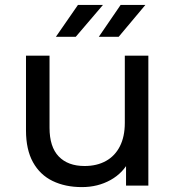

<svg xmlns="http://www.w3.org/2000/svg" viewBox="-20 -757 717 783"><path d="M314 6Q246 6 194.5 -19Q143 -44 114.5 -95.5Q86 -147 86 -225V-530H182V-236Q182 -158 219.5 -119Q257 -80 325 -80Q375 -80 412 -100.5Q449 -121 469 -160.5Q489 -200 489 -256V-530H585V0H494V-143L509 -105Q483 -52 431 -23Q379 6 314 6ZM383 -607 472 -737H573L464 -607ZM208 -607 298 -737H400L289 -607Z"/></svg>

Font: Montserrat Thin Medium
Style: Regular
Weight: 500
Version: Version 9.000